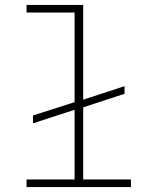

<svg xmlns="http://www.w3.org/2000/svg" viewBox="-20 -760 640 780"><path d="M88 -31H283V-314L114 -259V-291L283 -345V-709H88V-740H318V-355L486 -410V-379L318 -324V-31H512V0H88Z"/></svg>

Font: IBM Plex Mono ExtraLight
Style: Regular
Weight: 200
Monospace: yes
Designer: Mike Abbink, Paul van der Laan, Pieter van Rosmalen
Foundry: Bold Monday
Version: Version 2.3